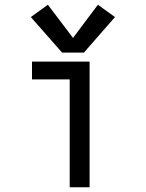

<svg xmlns="http://www.w3.org/2000/svg" viewBox="-20 -790 616 810"><path d="M242 -568H334L465 -718L393 -770L288 -630L182 -770L110 -718ZM274 0H358V-530H115V-455H274Z"/></svg>

Font: Iosevka SS01 Extended
Style: Regular
Weight: 400
Width: 7
Monospace: yes
Designer: Belleve Invis
Foundry: Belleve Invis
Version: Version 3.4.7; ttfautohint (v1.8.3)